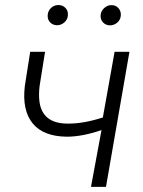

<svg xmlns="http://www.w3.org/2000/svg" viewBox="-20 -731 561 751"><path d="M394.5 0H335.9L377 -222.2Q301.8 -196.3 241.2 -196.3Q149.4 -197.3 107.7 -248.5Q65.9 -299.8 77.1 -394.5L98.1 -528.3H156.2L134.8 -394Q130.9 -360.8 134.3 -334Q145.5 -247.6 244.6 -247.6Q304.7 -246.6 382.3 -271.5L428.2 -528.3H486.3ZM166.5 -671.4Q167.5 -688 179.2 -699.5Q190.9 -710.9 208 -711.4Q225.1 -711.4 236.1 -700Q247.1 -688.5 245.6 -671.4Q244.6 -655.3 232.4 -644Q220.2 -632.8 204.1 -632.3Q187 -632.3 176.3 -643.3Q165.5 -654.3 166.5 -671.4ZM373.5 -670.9Q374.5 -687.5 387.2 -699.2Q399.9 -710.9 415 -710.9Q432.1 -711.4 442.9 -699.7Q453.6 -688 452.6 -670.9Q451.7 -654.3 439.5 -643.3Q427.2 -632.3 411.1 -631.8Q394.5 -631.8 383.5 -642.8Q372.6 -653.8 373.5 -670.9Z"/></svg>

Font: RobotoInd Light
Style: Italic
Weight: 300
Italic angle: -12°
Designer: Google
Version: Version 2.001151; 2014